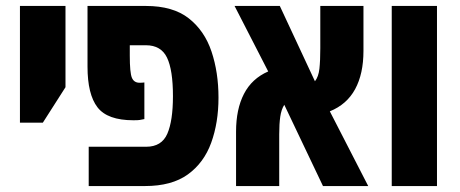

<svg xmlns="http://www.w3.org/2000/svg" viewBox="-20 -625 1545 645"><path d="M47 -213V-605H200V-332L124 -213Z M278 0V-132H471Q523 -132 542 -175.5Q561 -219 561 -302Q561 -390 541 -431.5Q521 -473 470 -473H416V-438Q416 -381 423 -364Q430 -347 449 -347Q458 -347 465 -348V-225Q455 -223 449.5 -222Q444 -221 428 -221Q341 -221 307.5 -264.5Q274 -308 274 -401V-605H470Q561 -605 614 -563.5Q667 -522 690.5 -452Q714 -382 714 -297Q714 -213 689.5 -145.5Q665 -78 611 -39Q557 0 467 0Z M773 0V-183Q773 -258 799.5 -309.5Q826 -361 881 -385L768 -605H920L1038 -352Q1050 -367 1053 -394Q1056 -421 1056 -463V-605H1201V-454Q1201 -377 1173 -325.5Q1145 -274 1088 -251L1217 0H1065L935 -273Q925 -257 921.5 -233Q918 -209 918 -174V0Z M1296 0V-605H1448V0Z"/></svg>

Font: Noto Sans Hebrew ExtraCondensed ExtraBold
Style: Regular
Weight: 800
Width: 2
Designer: Monotype Design Team
Foundry: Monotype Imaging Inc.
Version: Version 2.004; ttfautohint (v1.8.4.7-5d5b)